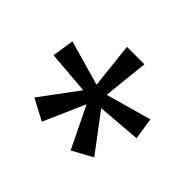

<svg xmlns="http://www.w3.org/2000/svg" viewBox="-107 -917 764 764"><g transform="rotate(45 275.5 -535.0)"><path d="M322 -760 302 -568 494 -622 508 -530 324 -515 443 -357 357 -310 272 -485 195 -310 106 -357 223 -515 41 -530 55 -622 245 -568 224 -760Z"/></g></svg>

Font: Noto Sans Shavian
Style: Regular
Weight: 400
Designer: Monotype Design Team
Foundry: Monotype Imaging Inc.
Version: Version 2.001; ttfautohint (v1.8.4.7-5d5b)